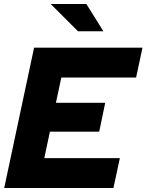

<svg xmlns="http://www.w3.org/2000/svg" viewBox="-20 -938 731 958"><path d="M1 0ZM1 0 150 -700H691L659 -551H286L259 -425H505L475 -281H229L201 -149H578L546 0ZM411 -918 496 -782H369L233 -918Z"/></svg>

Font: Rosa Sans Black
Style: Italic
Weight: 900
Italic angle: -12°
Designer: Pentagram / MCKL
Foundry: Pentagram / MCKL
Version: Version 1.005;September 16, 2019;FontCreator 11.5.0.2425 64-